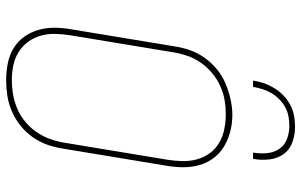

<svg xmlns="http://www.w3.org/2000/svg" viewBox="-202 -794 1003 640"><g transform="rotate(90 300.0 -473.5)"><path d="M246 8Q218 8 190.5 2.5Q163 -3 140.5 -16.5Q118 -30 102.5 -51.5Q87 -73 79.5 -98.5Q72 -124 72 -152Q72 -180 77 -208L134 -553Q138 -580 147 -605.5Q156 -631 172.5 -654Q189 -677 211 -695Q233 -713 258.5 -723.5Q284 -734 310.5 -740Q337 -746 363 -746Q391 -746 418 -739Q445 -732 467.5 -718.5Q490 -705 506 -684Q522 -663 529.5 -637Q537 -611 537 -583Q537 -555 532 -527L475 -182Q471 -155 462 -129.5Q453 -104 437 -81Q421 -58 398.5 -40Q376 -22 350.5 -11Q325 0 298.5 4Q272 8 246 8Q246 8 246 8Q246 8 246 8ZM246 -11Q270 -11 294 -15Q318 -19 341.5 -29Q365 -39 385 -55.5Q405 -72 419.5 -93Q434 -114 442.5 -137.5Q451 -161 455 -185L512 -530Q516 -555 516.5 -580Q517 -605 510.5 -628.5Q504 -652 490 -671Q476 -690 455.5 -702Q435 -714 410.5 -719Q386 -724 361 -724Q336 -724 312.5 -720Q289 -716 266 -705.5Q243 -695 223 -678.5Q203 -662 188.5 -641Q174 -620 166 -597Q158 -574 154 -550L97 -205Q93 -180 92.5 -155Q92 -130 98.5 -107Q105 -84 119 -65Q133 -46 153 -33.5Q173 -21 197 -16Q221 -11 246 -11ZM248 -815Q251 -834 257 -851.5Q263 -869 273 -885.5Q283 -902 297.5 -916Q312 -930 329 -939Q346 -948 364.5 -951.5Q383 -955 402 -955Q429 -955 454 -946Q479 -937 493.5 -916.5Q508 -896 511 -869Q514 -842 509 -815H488Q492 -838 490 -861Q488 -884 476 -902Q464 -920 443 -928Q422 -936 399 -936Q383 -936 367 -933Q351 -930 336.5 -922Q322 -914 310 -902Q298 -890 289.5 -875.5Q281 -861 276.5 -846Q272 -831 269 -815Z"/></g></svg>

Font: Iosevka Curly Slab ThExObl
Style: Regular
Weight: 100
Width: 7
Italic angle: -9°
Monospace: yes
Designer: Belleve Invis
Foundry: Belleve Invis
Version: Version 11.1.0; ttfautohint (v1.8.3)